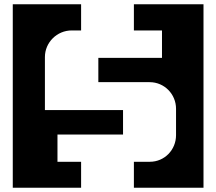

<svg xmlns="http://www.w3.org/2000/svg" viewBox="-20 -760 1016 902"><path d="M250 -128H558V-243H191V-492C191 -561 248 -617 317 -617H361V-740H40V122H361V0H250ZM936 122V-740H609V-617H741V-488H442V-374H683C752 -374 807 -318 807 -249V-125C807 -56 753 0 684 0H609V122Z"/></svg>

Font: Takraf VEB
Style: Regular
Weight: 400
Designer: Jan Sonntag
Foundry: Jan Sonntag | S FONTS | www.sonntag.nl
Version: Version 2.001